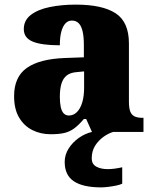

<svg xmlns="http://www.w3.org/2000/svg" viewBox="-20 -571 666 831"><path d="M199 10Q156 10 120 -8Q84 -26 62.5 -62.5Q41 -99 41 -155Q41 -238 96 -277Q151 -316 262 -320L343 -323V-375Q343 -412 337.5 -435.5Q332 -459 320.5 -470.5Q309 -482 291 -482Q275 -482 263.5 -470Q252 -458 245.5 -434.5Q239 -411 239 -375Q160 -375 121.5 -391Q83 -407 83 -445Q83 -483 113.5 -506.5Q144 -530 195.5 -540.5Q247 -551 308 -551Q423 -551 480.5 -513.5Q538 -476 538 -383V-131Q538 -104 543.5 -89Q549 -74 562 -67.5Q575 -61 597 -61H601V0H378L353 -56H343Q321 -30 301.5 -15.5Q282 -1 258.5 4.5Q235 10 199 10ZM278 -71Q298 -71 313 -86Q328 -101 336 -128Q344 -155 344 -191V-262L313 -259Q285 -257 269 -244.5Q253 -232 246 -209Q239 -186 239 -152Q239 -126 243 -107.5Q247 -89 256 -80Q265 -71 278 -71ZM418 240Q339 240 299.5 213.5Q260 187 260 130Q260 99 277 72Q294 45 321 26Q348 7 378 0H470Q449 6 427.5 21.5Q406 37 391.5 60Q377 83 377 115Q377 139 396.5 150Q416 161 446 161Q460 161 475.5 159Q491 157 509 153V224Q499 229 481.5 232.5Q464 236 446.5 238Q429 240 418 240Z"/></svg>

Font: Noto Serif Khmer Black
Style: Regular
Weight: 900
Version: Version 2.003